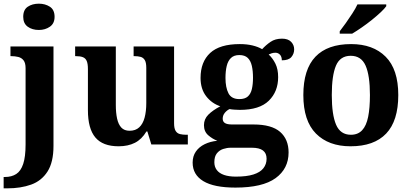

<svg xmlns="http://www.w3.org/2000/svg" viewBox="-40 -790 2246 1050"><path d="M-20.1 240V177.9H-13Q23.5 177.9 48.7 161.7Q73.9 145.5 86.9 106.4Q99.9 67.3 99.9 -0.3V-416.8Q99.9 -445.6 89 -459.8Q78 -474 60.1 -478.5Q42.1 -483 20.8 -483H17.2V-536H252.5V8Q252.5 97 219.9 148Q187.3 199 130.5 219.5Q73.6 240 0.1 240ZM172.5 -626.1Q136.3 -626.1 111.7 -643.9Q87 -661.7 87 -698Q87 -736.5 111.8 -753.2Q136.5 -769.9 172.6 -769.9Q207.1 -769.9 232.8 -753.2Q258.5 -736.5 258.5 -698Q258.5 -661.7 232.8 -643.9Q207.2 -626.1 172.5 -626.1Z M608.7 10Q522.2 10 481.5 -38.2Q440.8 -86.5 440.8 -187.7V-412.1Q440.8 -441.5 434.2 -456.6Q427.7 -471.7 413.2 -477.3Q398.8 -483 374.5 -483H370.9V-536H593.4V-215.9Q593.4 -173.5 600.3 -141.7Q607.2 -109.8 623.5 -92.3Q639.8 -74.9 668.8 -74.9Q701.2 -74.9 721.4 -93.6Q741.6 -112.4 750.8 -146.6Q760 -180.8 760 -227V-419.1Q760 -448.2 751.6 -461.7Q743.2 -475.3 728.5 -479.1Q713.8 -483 694.3 -483H690.7V-536H912V-116Q912 -87.5 920.6 -73.9Q929.2 -60.3 944.5 -56.7Q959.8 -53 978.9 -53H987.2V0H787.6L765.9 -71.1H760.9Q735.1 -27.9 697.6 -9Q660 10 608.7 10Z M1247.6 235.9Q1130.3 235.9 1071.9 200.6Q1013.5 165.3 1013.5 99.2Q1013.5 64.3 1031 38.9Q1048.5 13.6 1079.1 -1.4Q1109.6 -16.4 1148.4 -20.1Q1122 -30.2 1098.7 -50.4Q1075.4 -70.7 1075.4 -105.6Q1075.4 -138.5 1099 -162.5Q1122.7 -186.5 1164.8 -208.8Q1117.7 -224.5 1087.3 -264Q1056.8 -303.5 1056.8 -363.9Q1056.8 -451.6 1109.3 -500.3Q1161.8 -548.9 1271.5 -548.9Q1309.8 -548.9 1340.6 -541.5Q1371.5 -534.1 1393.6 -521.1Q1414 -543.5 1439.6 -561.1Q1465.1 -578.6 1502.2 -578.6Q1535.1 -578.6 1551.9 -561.4Q1568.7 -544.1 1568.7 -520.2Q1568.7 -496.3 1553.6 -478.2Q1538.5 -460.1 1501.2 -460.1Q1501.2 -480.4 1491 -491Q1480.7 -501.6 1466.5 -501.6Q1454.7 -501.6 1445.8 -498.6Q1437 -495.6 1429.3 -492Q1451.5 -471.5 1466.3 -441.6Q1481.1 -411.6 1481.1 -368.1Q1481.1 -289.4 1430.2 -239.3Q1379.3 -189.1 1271.5 -189.1Q1260.6 -189.1 1242.5 -190.3Q1224.4 -191.5 1215.6 -193.5Q1201.8 -187.6 1189.8 -173.5Q1177.9 -159.3 1177.9 -141Q1177.9 -124.7 1190.2 -117Q1202.6 -109.3 1228.8 -109.3H1345.9Q1445.3 -109.3 1491.8 -68.8Q1538.2 -28.2 1538.2 43.7Q1538.2 132.6 1467 184.3Q1395.8 235.9 1247.6 235.9ZM1250.2 175.9Q1308.9 175.9 1345.8 164.2Q1382.8 152.5 1400.3 130.2Q1417.9 107.9 1417.9 78.1Q1417.9 47.8 1398 32.9Q1378.1 17.9 1337.3 17.9H1221.4Q1201.5 17.9 1180.8 24.6Q1160.2 31.2 1146.2 48.3Q1132.2 65.4 1132.2 97.3Q1132.2 122.2 1145.6 139.9Q1158.9 157.6 1185.4 166.8Q1212 175.9 1250.2 175.9ZM1269.1 -248.1Q1299.2 -248.1 1315.2 -262.3Q1331.2 -276.4 1337.4 -303Q1343.6 -329.5 1343.6 -365Q1343.6 -401.9 1337.2 -429.9Q1330.8 -458 1314.8 -473.4Q1298.7 -488.9 1268.6 -488.9Q1239.5 -488.9 1223 -472.9Q1206.5 -457 1199.8 -428.9Q1193.1 -400.9 1193.1 -364Q1193.1 -311.6 1209.4 -279.9Q1225.7 -248.1 1269.1 -248.1Z M1876.9 10Q1756.8 10 1687.8 -59.6Q1618.9 -129.2 1618.9 -270.2Q1618.9 -410.7 1685 -479.8Q1751.2 -548.9 1880.1 -548.9Q2000.2 -548.9 2069.1 -479.8Q2138.1 -410.7 2138.1 -270.2Q2138.1 -129.2 2071.9 -59.6Q2005.8 10 1876.9 10ZM1879 -53Q1917.4 -53 1940.4 -77.7Q1963.5 -102.3 1973.3 -150.9Q1983.1 -199.6 1983.1 -270.2Q1983.1 -377.5 1959.3 -431.2Q1935.5 -484.9 1877.9 -484.9Q1820.4 -484.9 1797.4 -431.2Q1774.5 -377.5 1774.5 -270.3Q1774.5 -163.1 1797.9 -108.1Q1821.4 -53 1879 -53ZM1817.9 -619Q1832.9 -638 1851.3 -664Q1869.6 -690 1887.2 -717Q1904.8 -744 1914.8 -766H2072.3V-756Q2063.3 -743 2042.1 -723Q2020.9 -703 1993.5 -681Q1966 -659 1937.8 -639.5Q1909.6 -620 1886.1 -606H1817.9Z"/></svg>

Font: Noto Serif Malayalam
Style: Regular
Weight: 400
Designer: Indian type Foundry, Jelle Bosma, Monotype Design Team
Foundry: Monotype Imaging Inc.
Version: Version 2.103